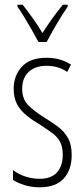

<svg xmlns="http://www.w3.org/2000/svg" viewBox="-20 -784 357 814"><path d="M284 -127Q284 -64 250 -27Q216 10 149 10Q112 10 83 0.5Q54 -9 35 -21V-63Q57 -46 86.5 -36Q116 -26 148 -26Q197 -26 221.5 -53Q246 -80 246 -128Q246 -160 235.5 -181Q225 -202 204.5 -217.5Q184 -233 155 -252Q121 -272 94.5 -293Q68 -314 53 -341Q38 -368 38 -408Q38 -463 72.5 -501Q107 -539 177 -539Q237 -539 281 -510L265 -479Q228 -505 176 -505Q130 -505 102 -479.5Q74 -454 74 -407Q74 -366 97.5 -340.5Q121 -315 169 -285Q202 -265 228 -245Q254 -225 269 -197.5Q284 -170 284 -127ZM143 -606Q130 -630 114 -658.5Q98 -687 82 -713Q66 -739 54 -756V-764H76Q95 -740 118 -708Q141 -676 160 -644Q181 -677 200.5 -704Q220 -731 246 -764H267V-756Q245 -724 220.5 -682.5Q196 -641 178 -606Z"/></svg>

Font: Noto Sans Gurmukhi ExtraCondensed ExtraLight
Style: Regular
Weight: 200
Width: 2
Designer: Jelle Bosma - Monotype Design Team
Foundry: Monotype Imaging Inc.
Version: Version 2.004; ttfautohint (v1.8.4.7-5d5b)